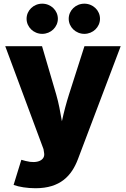

<svg xmlns="http://www.w3.org/2000/svg" viewBox="-20 -791 668 1019"><path d="M52.2 190.4C80.6 201.2 125 208 168.5 208C299.8 208 360.4 142.1 394 52.7L620.6 -545.9H428.2L346.2 -289.6C331.5 -243.2 319.3 -197.3 308.6 -147.5C299.8 -197.3 292 -242.7 278.3 -289.6L203.1 -545.9H7.8L210.9 0.5L213.9 19.5C221.7 58.1 179.7 80.1 116.7 63.5L93.3 57.1ZM427.7 -611.3C473.6 -611.3 510.7 -647.5 510.7 -691.4C510.7 -735.8 473.6 -771.5 427.7 -771.5C381.8 -771.5 344.7 -735.8 344.7 -691.4C344.7 -647.5 381.8 -611.3 427.7 -611.3ZM204.1 -611.3C250 -611.3 287.1 -647.5 287.1 -691.4C287.1 -735.8 250 -771.5 204.1 -771.5C158.2 -771.5 121.1 -735.8 121.1 -691.4C121.1 -647.5 158.2 -611.3 204.1 -611.3Z"/></svg>

Font: Raveo ExtraBold
Style: Regular
Weight: 800
Designer: Jakub Foglar, Rasmus Andersson (Inter)
Foundry: Jakubfoglar.com
Version: Version 1.100;Glyphs 3.2.3 (3260)